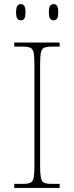

<svg xmlns="http://www.w3.org/2000/svg" viewBox="-20 -923 365 943"><path d="M50 0V-20H93Q118 -20 130 -26Q142 -32 145.5 -51Q149 -70 149 -108V-606Q149 -645 145.5 -663.5Q142 -682 130 -688Q118 -694 93 -694H50V-714H273V-694H233Q208 -694 196 -688Q184 -682 180.5 -663.5Q177 -645 177 -606V-108Q177 -70 180.5 -51Q184 -32 196 -26Q208 -20 233 -20H273V0ZM243 -823Q233 -823 226.5 -831Q220 -839 220 -863Q220 -886 226.5 -894.5Q233 -903 243 -903Q254 -903 260 -894.5Q266 -886 266 -863Q266 -839 260 -831Q254 -823 243 -823ZM82 -823Q72 -823 65.5 -831Q59 -839 59 -863Q59 -886 65.5 -894.5Q72 -903 82 -903Q93 -903 99 -894.5Q105 -886 105 -863Q105 -839 99 -831Q93 -823 82 -823Z"/></svg>

Font: Noto Serif Telugu Thin
Style: Regular
Weight: 100
Designer: Jelle Bosma - Monotype Design Team
Foundry: Monotype Imaging Inc.
Version: Version 2.005; ttfautohint (v1.8.4.7-5d5b)